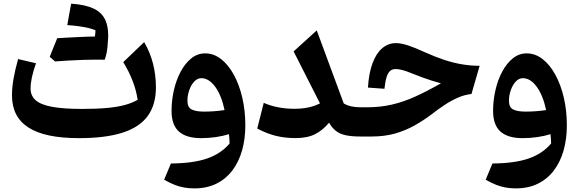

<svg xmlns="http://www.w3.org/2000/svg" viewBox="-20 -748 3171 1052"><path d="M734.2 -201.1Q704.4 -183.8 663.3 -172.6Q622.1 -161.5 565.3 -156.4Q508.5 -151.2 430.7 -151.2Q328.6 -151.2 266.3 -162.5Q203.9 -173.8 175.7 -198.5Q147.5 -223.2 147.5 -263.3Q147.5 -291.5 155 -325.6Q162.4 -359.7 177.2 -401.4L79.2 -424.4Q62.5 -364.8 54 -315.9Q45.6 -267 45.6 -225.5Q45.6 -107.7 135.7 -49.4Q225.8 8.9 412.5 8.9Q558.6 8.9 651.8 -21.2Q744.9 -51.2 789.6 -112.7Q834.3 -174.3 834.3 -269Q834.3 -406.6 770 -517.3L655.2 -407.5Q687.4 -355.3 707.1 -303.6Q726.8 -251.9 734.2 -201.1ZM499.8 -545.6Q518.1 -534.9 534.8 -525.6Q551.6 -516.3 570.1 -506.9Q578.5 -583.8 560.4 -630.4Q542.4 -677 495.5 -699.8Q448.7 -722.7 369.9 -727.9Q364.3 -699.1 359.2 -670.2Q354.1 -641.3 348.7 -610.4Q379.2 -608.7 409.6 -604.5Q440 -600.3 464.7 -594.5Q489.5 -588.8 503 -581.9Q502.8 -572.5 502 -563.8Q501.2 -555 499.8 -545.6ZM281.3 -411.4Q318 -433.8 354.5 -456.2Q391 -478.7 427.4 -501.7Q463.7 -524.7 500.1 -547.9Q487.1 -547.9 463.2 -547.2Q439.3 -546.4 409.9 -545Q380.5 -543.6 350 -542Q319.6 -540.4 293.6 -538.7Q283.2 -513.4 273 -488.2Q262.9 -462.9 252.5 -436.7Q260 -430.2 267.3 -423.8Q274.6 -417.3 281.3 -411.4ZM499.1 -421.2Q514.2 -421.2 524.3 -421.1Q534.5 -420.9 541.3 -420.9Q548.1 -420.9 553.5 -420.7Q558.5 -433.4 562.3 -449.9Q566.1 -466.5 568.2 -484.5Q570.4 -502.6 570.4 -518.9Q570.4 -533.9 554.1 -540.9Q537.8 -547.9 500.1 -547.9Q458.6 -529.9 417 -511.2Q375.4 -492.5 334.4 -474Q293.3 -455.5 252.5 -436.7Q260 -430.2 267.3 -423.8Q274.6 -417.3 281.3 -411.4Q315.7 -414 355.6 -416.3Q395.5 -418.6 433.3 -419.9Q471.1 -421.2 499.1 -421.2Z M1210.4 -145Q1184.6 -140.8 1154.9 -138.6Q1125.1 -136.5 1098.3 -136.5Q1052.6 -136.5 1029.8 -148.4Q1007 -160.3 1007 -195.5Q1007 -225.9 1017.1 -254.4Q1027.1 -282.9 1044.3 -301.3Q1061.5 -319.6 1082.9 -319.6Q1125 -319.6 1159.3 -272.3Q1193.7 -225 1210.4 -145ZM1044.5 284.2Q1113.9 284.2 1166.3 258Q1218.6 231.9 1253.8 185Q1288.9 138.1 1306.6 75.3Q1324.2 12.4 1324.2 -61Q1324.2 -141.5 1307.6 -212.8Q1291 -284.2 1261 -338.8Q1231 -393.4 1191 -424.5Q1150.9 -455.6 1104.1 -455.6Q1062.1 -455.6 1028.1 -428.3Q994.2 -400.9 969.9 -355.4Q945.7 -310 932.8 -254Q920 -197.9 920 -140.6Q920 -63 960.5 -27.1Q1001.1 8.9 1081.1 8.9Q1124 8.9 1162.9 3.1Q1201.8 -2.6 1234.4 -12.8Q1236 1 1236.8 12.9Q1237.7 24.9 1237.9 38.3Q1190.3 94.6 1114 120.7Q1037.7 146.8 916.4 147.8L879.4 236.7Q911.4 254.9 938.3 265.3Q965.3 275.7 991.1 279.9Q1016.9 284.2 1044.5 284.2Z M1733.2 -181.6Q1702.1 -166 1667.8 -158.9Q1633.5 -151.9 1592.5 -151.9Q1546.9 -151.9 1504.4 -160.1Q1461.8 -168.3 1425.1 -184.5L1389.5 -43.7Q1440.7 -16.4 1490.6 -3.9Q1540.5 8.6 1599.5 8.6Q1664.1 8.6 1706.3 -12.8Q1748.5 -34.2 1783 -75.7Q1799.2 -47.4 1820.7 -30.6Q1842.1 -13.8 1874.7 -6.9Q1907.2 0 1955.8 0H1956.3V-160.1H1955.8Q1898.1 -160.1 1863.4 -181.3L1715.5 -581.4L1588.8 -466.3Z M2149.6 -511.8Q2107.7 -511.8 2074.9 -484.4Q2042.1 -457 2021.6 -402.9Q2001.1 -348.9 1996 -268.1L2086.4 -261.6Q2090.7 -301.3 2098 -325Q2105.2 -348.7 2117.3 -359.2Q2129.3 -369.7 2148.1 -369.7Q2162.7 -369.7 2183.9 -364.4Q2205.1 -359 2239.3 -345Q2269.1 -333.1 2294 -323.9Q2318.9 -314.6 2343.4 -307Q2367.9 -299.3 2395.9 -291.5Q2320.3 -248.3 2255.6 -219Q2190.9 -189.6 2127.1 -174.9Q2063.2 -160.1 1990.3 -160.1H1956.5Q1946.8 -160.1 1941.9 -152.1Q1937.1 -144.2 1937.1 -123.7V-36.4Q1937.1 -15.9 1941.9 -8Q1946.8 0 1956.5 0H2015.6Q2087.7 0 2146 -16.8Q2204.3 -33.7 2253.8 -61.9Q2303.2 -90 2348.1 -124Q2379.2 -148.5 2414.2 -171.8Q2449.1 -195.1 2486.7 -212Q2524.3 -228.8 2563.3 -233L2608.1 -387.5Q2559.6 -387.5 2511.5 -395.6Q2463.4 -403.6 2413.5 -420.1Q2363.5 -436.7 2309.5 -461.2Q2254.2 -486.6 2215.7 -499.2Q2177.1 -511.8 2149.6 -511.8Z M2972.2 -145Q2946.4 -140.8 2916.6 -138.6Q2886.8 -136.5 2860 -136.5Q2814.4 -136.5 2791.5 -148.4Q2768.7 -160.3 2768.7 -195.5Q2768.7 -225.9 2778.8 -254.4Q2788.8 -282.9 2806 -301.3Q2823.2 -319.6 2844.7 -319.6Q2886.7 -319.6 2921 -272.3Q2955.4 -225 2972.2 -145ZM2806.2 284.2Q2875.6 284.2 2928 258Q2980.3 231.9 3015.5 185Q3050.7 138.1 3068.3 75.3Q3085.9 12.4 3085.9 -61Q3085.9 -141.5 3069.3 -212.8Q3052.7 -284.2 3022.7 -338.8Q2992.7 -393.4 2952.7 -424.5Q2912.6 -455.6 2865.8 -455.6Q2823.8 -455.6 2789.9 -428.3Q2755.9 -400.9 2731.7 -355.4Q2707.4 -310 2694.6 -254Q2681.7 -197.9 2681.7 -140.6Q2681.7 -63 2722.2 -27.1Q2762.8 8.9 2842.8 8.9Q2885.8 8.9 2924.6 3.1Q2963.5 -2.6 2996.1 -12.8Q2997.7 1 2998.6 12.9Q2999.4 24.9 2999.7 38.3Q2952.1 94.6 2875.8 120.7Q2799.5 146.8 2678.1 147.8L2641.1 236.7Q2673.1 254.9 2700 265.3Q2727 275.7 2752.8 279.9Q2778.6 284.2 2806.2 284.2Z"/></svg>

Font: Pinar-VF
Style: Regular
Weight: 300
Designer: Amin Abedi
Version: Version 3.0